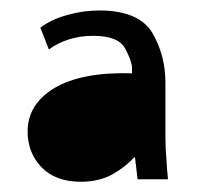

<svg xmlns="http://www.w3.org/2000/svg" viewBox="-20 -611 386 370"><path d="M303.7 -265.6H245.1C242.5 -287.1 240.9 -301.1 240.2 -307.6H238.3C227.9 -295.9 214.2 -285.2 197.3 -275.4C179.7 -265.6 159.2 -260.7 135.7 -260.7C103.2 -260.7 77.8 -270.2 59.6 -289.1C42 -307.9 33.2 -330.7 33.2 -357.4C33.2 -392.6 50.5 -420.6 85 -441.4C120.1 -462.2 169.9 -471.7 234.4 -469.7V-480.5C234.4 -488.3 230.1 -500.3 221.7 -516.6C213.2 -533.5 192.4 -542 159.2 -542C142.9 -542 127.6 -539.7 113.3 -535.2C98.3 -530.6 85.3 -524.1 74.2 -515.6C67.1 -534.5 61.5 -548.5 57.6 -557.6C72.6 -568.7 89.8 -576.8 109.4 -582C129.6 -587.9 150.4 -590.8 171.9 -590.8C222 -590.8 255.9 -576.5 273.4 -547.9C290.4 -519.2 298.8 -487 298.8 -451.2V-343.8C298.8 -330.7 299.5 -317.4 300.8 -303.7C301.4 -290.7 302.4 -278 303.7 -265.6Z"/></svg>

Font: ImmaginiFont
Style: Regular
Weight: 400
Version: Version 1.0